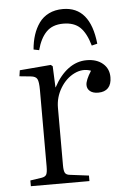

<svg xmlns="http://www.w3.org/2000/svg" viewBox="-53 -790 554 829"><g transform="rotate(-5 223.5 -375.0)"><path d="M251 -750Q369.1 -750 386.2 -587.9L361.8 -582Q346.2 -636.7 320.1 -661.9Q293.9 -687 247.1 -687Q200.2 -687 173.6 -659.7Q147 -632.3 133.8 -582L109.9 -586.9Q112.8 -621.6 122.1 -649.9Q131.3 -678.2 147.7 -701.2Q164.1 -724.1 190.4 -737.1Q216.8 -750 251 -750ZM46.9 0V-24.9L96.2 -32.2Q111.8 -34.7 116.9 -43.7Q122.1 -52.7 122.1 -79.1V-410.2Q122.1 -445.8 115.7 -458Q109.4 -470.2 87.9 -472.2L39.1 -477.1L43 -502.9L178.2 -514.2L186 -507.8L189.9 -416H190.9Q217.8 -466.8 254.4 -493.9Q291 -521 334 -521Q377.4 -521 403.8 -498.5Q430.2 -476.1 430.2 -439Q430.2 -408.7 415.3 -392.8Q400.4 -377 372.1 -377Q349.6 -377 336.9 -387.2Q324.2 -397.5 324.2 -414.1Q324.2 -435.1 349.1 -474.1Q314 -487.3 277.3 -469.5Q240.7 -451.7 216.8 -412.4Q192.9 -373 192.9 -327.1V-77.1Q192.9 -53.7 198.2 -44.7Q203.6 -35.6 219.2 -34.2L300.8 -23.9V0Z"/></g></svg>

Font: Literata Light
Style: Regular
Weight: 300
Designer: Latin by Veronika Burian and Jose Scaglione. Greek by Irene Vlachou. Cyrillic by Vera Evstafieva.
Foundry: TypeTogether
Version: Version 3.021